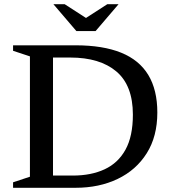

<svg xmlns="http://www.w3.org/2000/svg" viewBox="-20 -891 814 911"><path d="M610.5 -347Q610.5 -485.5 532.2 -551.8Q454 -618 313 -618H171.5L167.5 -676H338.5Q468.5 -676 554.8 -641Q641 -606 683.8 -535Q726.5 -464 726.5 -357Q726.5 -243.5 676.2 -163.8Q626 -84 538.2 -42Q450.5 0 339 0H167.5L171.5 -58H325.5Q412.5 -58 476.5 -87.8Q540.5 -117.5 575.5 -181Q610.5 -244.5 610.5 -347ZM42 0V-26L122 -52.5V-623.5L42 -650V-676H231.5V0ZM397 -800H379L489 -871H542.5L433.5 -743.5H342.5L233.5 -871H287Z"/></svg>

Font: Newsreader 16pt 16pt Medium
Style: Regular
Weight: 500
Version: Version 1.003